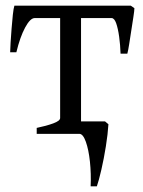

<svg xmlns="http://www.w3.org/2000/svg" viewBox="-20 -474 506 680"><path d="M407 -284Q406 -315 402 -344Q398 -373 391.5 -391.5Q385 -410 375 -410H214L226 -454H443L456 -445Q456 -437 452.5 -414.5Q449 -392 445 -366Q441 -340 437.5 -317.5Q434 -295 431 -284ZM103 -410Q87 -410 69 -376.5Q51 -343 38 -289H16Q16 -300 17.5 -323Q19 -346 21 -372.5Q23 -399 25.5 -422Q28 -445 31 -454H270L232 -410ZM110 0V-21Q144 -28 168.5 -37Q193 -46 193 -56V-423Q193 -434 125 -434V-454H335V-434Q267 -434 267 -423V-36Q267 -27 290 -24Q313 -21 350 -21V0ZM352 -44 364 -34Q362 0 355 44Q348 88 339 127Q330 166 323 186H301Q303 141 298.5 98.5Q294 56 284 28Q274 0 261 0V-44Z"/></svg>

Font: ChillKai
Style: Regular
Weight: 400
Designer: ChillType
Foundry: 寒蝉字型
Version: Version 2.000